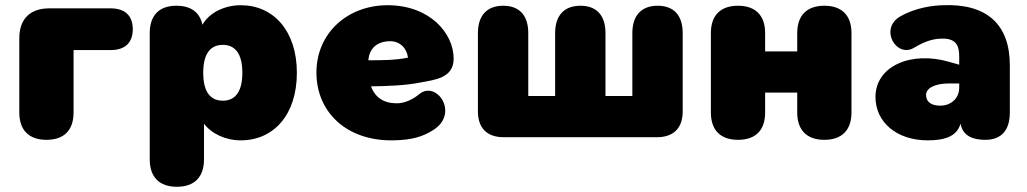

<svg xmlns="http://www.w3.org/2000/svg" viewBox="-20 -526 3937 736"><path d="M158 10C226 10 262 -27 262 -95V-334H404C459 -334 489 -362 489 -414C489 -466 459 -494 404 -494H169C95 -494 54 -453 54 -379V-95C54 -27 91 10 158 10Z M658 190C725 190 762 153 762 85V-52C790 -14 844 12 903 12C1029 12 1118 -86 1118 -247C1118 -408 1028 -506 903 -506C839 -506 781 -476 756 -431C746 -479 712 -504 656 -504C590 -504 554 -467 554 -399V85C554 153 591 190 658 190ZM834 -140C791 -140 759 -168 759 -247C759 -326 791 -354 834 -354C877 -354 909 -326 909 -247C909 -168 877 -140 834 -140Z M1487 12C1560 11 1602 -3 1640 -27C1743 -91 1653 -220 1587 -165C1564 -146 1533 -130 1501 -130C1450 -130 1418 -153 1402 -195C1467 -196 1533 -198 1593 -210C1645 -220 1719 -226 1719 -301C1719 -400 1626 -506 1466 -506C1312 -506 1193 -399 1193 -248C1193 -94 1311 15 1487 12ZM1392 -295C1396 -343 1428 -368 1476 -368C1512 -368 1539 -343 1544 -305C1494 -295 1446 -295 1392 -295Z M1911 0H2498C2562 0 2597 -35 2597 -99V-399C2597 -467 2563 -504 2501 -504C2439 -504 2404 -467 2404 -399V-158H2301V-399C2301 -467 2267 -504 2205 -504C2143 -504 2108 -467 2108 -399V-158H2005V-399C2005 -467 1971 -504 1909 -504C1847 -504 1812 -467 1812 -399V-99C1812 -35 1847 0 1911 0Z M2809 10C2877 10 2913 -27 2913 -95V-171H3036V-95C3036 -27 3073 10 3140 10C3207 10 3244 -27 3244 -95V-399C3244 -467 3207 -504 3140 -504C3073 -504 3036 -467 3036 -399V-329H2913V-399C2913 -467 2876 -504 2809 -504C2742 -504 2705 -467 2705 -399V-95C2705 -27 2742 10 2809 10Z M3536 12C3602 12 3648 -3 3662 -52C3671 -2 3714 10 3757 10C3819 10 3851 -27 3851 -95V-276C3851 -434 3761 -513 3594 -506C3559 -505 3492 -498 3431 -463C3349 -416 3416 -302 3484 -343C3532 -372 3564 -378 3594 -378C3649 -378 3657 -346 3657 -308V-278L3618 -289C3474 -331 3336 -274 3336 -154C3336 -58 3417 12 3536 12ZM3530 -162C3530 -189 3565 -206 3617 -206H3657V-190C3657 -148 3624 -121 3585 -121C3546 -121 3530 -138 3530 -162Z"/></svg>

Font: SN Pro Black
Style: Regular
Weight: 900
Designer: Tobias Whetton
Foundry: Supernotes
Version: Version 1.001;Glyphs 3.2 (3249)